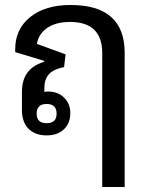

<svg xmlns="http://www.w3.org/2000/svg" viewBox="-20 -536 597 770"><path d="M390 214V-323Q390 -448 261 -448Q205 -448 170 -424.5Q135 -401 128 -360L243 -318L237 -267Q193 -258 175.5 -237.5Q158 -217 158 -185V-176Q158 -172 157 -168Q164 -169 172 -169Q212 -169 237 -144.5Q262 -120 262 -82Q262 -42 236.5 -17.5Q211 7 167 7Q121 7 94.5 -19.5Q68 -46 68 -95V-168Q68 -262 157 -288V-292L41 -327V-339Q41 -419 101 -467.5Q161 -516 263 -516Q480 -516 480 -324V214ZM167 -42Q207 -42 207 -80Q207 -119 167 -119Q127 -119 127 -80Q127 -42 167 -42Z"/></svg>

Font: Noto Sans Thai Looped UI
Style: Regular
Weight: 400
Designer: Cadson Demak Team
Foundry: Cadson Demak Co., Ltd.
Version: Version 1.000